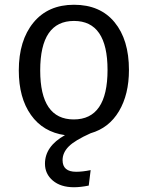

<svg xmlns="http://www.w3.org/2000/svg" viewBox="-20 -558 621 807"><path d="M361 2Q294 32 268.5 58Q243 84 243 115Q243 164 300 164Q327 164 361 157L353 222Q318 229 291 229Q235 229 202 201Q169 173 169 130Q169 57 253 10Q161 -3 110 -75Q59 -147 59 -262Q59 -388 120.5 -463Q182 -538 291 -538Q401 -538 461.5 -464.5Q522 -391 522 -264Q522 -161 480 -90.5Q438 -20 361 2ZM149 -262Q149 -56 290 -56Q432 -56 432 -264Q432 -470 291 -470Q149 -470 149 -262Z"/></svg>

Font: FiraGO Book
Style: Regular
Weight: 350
Designer: bBox Type
Foundry: bBox Type GmbH
Version: Version 1.001;PS 001.001;hotconv 1.0.88;makeotf.lib2.5.64775